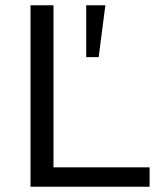

<svg xmlns="http://www.w3.org/2000/svg" viewBox="-20 -710 621 730"><path d="M96 0V-690H183.4V-73.8H548.8V0ZM307.8 -492.8V-690H380.6L355.2 -492.8Z"/></svg>

Font: Mozilla Text ExtraLight
Style: Regular
Weight: 200
Designer: Studio DRAMA
Foundry: Studio DRAMA
Version: Version 1.000